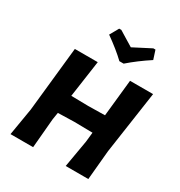

<svg xmlns="http://www.w3.org/2000/svg" viewBox="-203 -1028 1097 1169"><g transform="rotate(30 346.0 -443.5)"><path d="M549 -887 569 -825Q488 -772 424 -716H394Q341 -767 259 -825L294 -887H309Q322 -879 357 -857.5Q392 -836 412 -824Q422 -830 534 -887ZM283 -645 246 -387 366 -385 483 -387 510 -645H672L608 -206L589 0H430L463 -191L470 -257L341 -259L227 -256L219 -206L201 0H42L74 -191L122 -645Z"/></g></svg>

Font: Alegreya Sans SC ExtraBold
Style: Italic
Weight: 800
Italic angle: -7°
Designer: Juan Pablo del Peral
Foundry: Huerta Tipografica
Version: Version 2.007